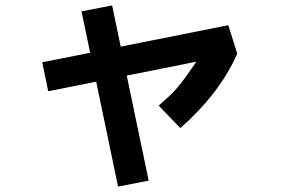

<svg xmlns="http://www.w3.org/2000/svg" viewBox="-20 -635 1040 709"><path d="M646 -162 566 -245Q589 -265 605 -280Q621 -295 635 -311.5Q649 -328 666.5 -352Q684 -376 710 -414L729 -412L158 -298L136 -405L823 -542L856 -437Q793 -292 646 -162ZM529 32 416 54 281 -593 394 -615Z"/></svg>

Font: Murecho Thin SemiBold
Style: Regular
Weight: 600
Version: Version 1.010